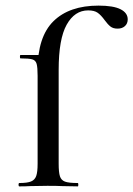

<svg xmlns="http://www.w3.org/2000/svg" viewBox="-20 -664 475 684"><path d="M435 -595Q435 -580 425 -571Q415 -562 399 -562Q383 -562 373.5 -569.5Q364 -577 353 -592Q340 -610 328 -618.5Q316 -627 294 -627Q246 -627 217.5 -576Q189 -525 189 -415V-81Q189 -50 193.5 -36Q198 -22 211.5 -17Q225 -12 257 -12Q259 -12 259 -6Q259 0 257 0L202 -1Q185 -2 149 -2L87 -1Q72 0 49 0Q46 0 46 -6Q46 -12 49 -12Q77 -12 90.5 -17.5Q104 -23 109 -37Q114 -51 114 -81V-415Q114 -533 170.5 -588.5Q227 -644 331 -644Q384 -644 409.5 -631Q435 -618 435 -595ZM150 -468 114 -394Q114 -424 110.5 -436.5Q107 -449 95 -452.5Q83 -456 53 -456Q51 -456 51 -462Q51 -468 53 -468Z"/></svg>

Font: Cormorant SC Medium
Style: Regular
Weight: 500
Designer: Christian Thalmann (Catharsis Fonts)
Foundry: Catharsis Fonts
Version: Version 4.000